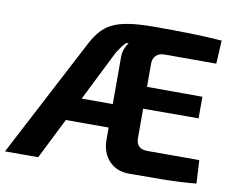

<svg xmlns="http://www.w3.org/2000/svg" viewBox="-86 -792 1097 894"><g transform="rotate(10 462.0 -345.0)"><path d="M572 -692Q666 -692 741 -690.5Q816 -689 894 -683L888 -573H642Q618 -573 603.5 -559Q589 -545 589 -521V-168Q589 -143 602.5 -130Q616 -117 642 -117H888L894 -7Q820 0 738.5 1Q657 2 577 2Q517 2 481.5 -36.5Q446 -75 446 -136V-528Q446 -547 453 -565.5Q460 -584 470 -595H459Q449 -587 438.5 -572.5Q428 -558 418 -542L147 0H-10L282 -558Q301 -595 323.5 -621Q346 -647 378 -662.5Q410 -678 457.5 -685Q505 -692 572 -692ZM483 -304V-193H154L158 -304ZM457 -411 851 -410V-308L457 -307Z"/></g></svg>

Font: Exo 2
Style: Bold
Weight: 700
Designer: Natanael Gama
Foundry: Natanael Gama
Version: Version 2.010